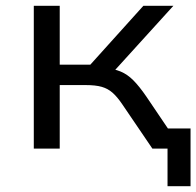

<svg xmlns="http://www.w3.org/2000/svg" viewBox="-20 -510 674 659"><path d="M555 129V0H514V-69H634V129ZM96 0V-490H185V-288H290L472 -490H575L358 -251L339 -277Q371 -274 394 -264.5Q417 -255 437.5 -234.5Q458 -214 482 -179L603 0H503L399 -153Q382 -178 366 -192Q350 -206 329 -212Q308 -218 274 -218H185V0Z"/></svg>

Font: Nunito Sans 10pt SemiExpanded
Style: Regular
Weight: 400
Width: 6
Designer: Vernon Adams
Foundry: Vernon Adams
Version: Version 3.101;gftools[0.9.27]